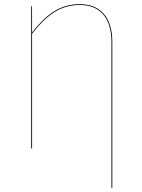

<svg xmlns="http://www.w3.org/2000/svg" viewBox="-20 -710 681 918"><path d="M361.6 -690.1C263.9 -690.1 199.3 -638.4 133.4 -554.6L133.1 -680.1H129.3V0H133.4V-548.8C200 -633.6 264.3 -686.2 361.6 -686.2C455.2 -686.2 512.9 -627.6 512.9 -509.3V188.4H517V-509.6C517 -629.6 457.6 -690.1 361.6 -690.1Z"/></svg>

Font: Fira Sans Four
Style: Regular
Weight: 100
Designer: Carrois Corporate & Edenspiekermann AG
Foundry: Carrois Corporate GbR & Edenspiekermann AG
Version: Version 4.203;PS 004.203;hotconv 1.0.88;makeotf.lib2.5.64775